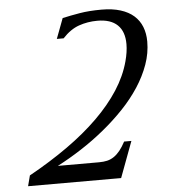

<svg xmlns="http://www.w3.org/2000/svg" viewBox="-52 -775 739 823"><g transform="rotate(-5 317.5 -363.5)"><path d="M393.1 -680.7Q351.1 -680.7 313.5 -667.5Q275.9 -654.3 242.7 -618.2H213.4L246.1 -705.1Q280.8 -712.9 321 -719.7Q361.3 -726.6 415 -726.6Q461.9 -726.6 496.3 -715.8Q530.8 -705.1 553.5 -685.1Q576.2 -665 587.4 -636.7Q598.6 -608.4 598.6 -573.2Q598.6 -523.4 581.3 -474.9Q564 -426.3 533.7 -379.9Q503.4 -333.5 462.2 -290.3Q420.9 -247.1 373.3 -208.3Q325.7 -169.4 273.9 -136Q222.2 -102.5 170.4 -75.7H347.7Q367.2 -75.7 382.8 -79.3Q398.4 -83 412.1 -92.3Q425.8 -101.6 438 -116.7Q450.2 -131.8 462.4 -154.8H493.7L436 0H35.6L47.4 -45.4Q138.2 -95.7 213.9 -149.4Q289.6 -203.1 347.2 -259.8Q404.8 -316.4 443.1 -375.7Q481.4 -435.1 498 -497.1Q508.8 -537.1 508.8 -570.3Q508.8 -624.5 479.5 -652.6Q450.2 -680.7 393.1 -680.7Z"/></g></svg>

Font: Arian AMU Serif
Style: Italic
Weight: 400
Italic angle: -15°
Designer: Ruben Hakobyan (Tarumian)
Foundry: Ruben Hakobyan (Tarumian)
Version: Version 1.002